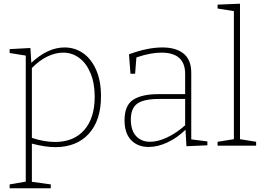

<svg xmlns="http://www.w3.org/2000/svg" viewBox="-20 -786 1433 1036"><path d="M525 -267Q525 -136 459 -64Q393 8 278 8Q225 8 152 -11V195L254 209V230H32V209L119 194V-486L32 -500V-521L144 -527L149 -447Q238 -530 328 -530Q384 -530 428.5 -499Q473 -468 499 -408.5Q525 -349 525 -267ZM491 -264Q491 -337 468.5 -391Q446 -445 407.5 -473.5Q369 -502 321 -502Q280 -502 236.5 -481.5Q193 -461 152 -419V-42Q219 -20 277 -20Q378 -20 434.5 -84.5Q491 -149 491 -264Z M1012 -34 1099 -23V-2L986 3L981 -86Q936 -42 883.5 -17.5Q831 7 782 7Q723 7 687.5 -30Q652 -67 652 -137Q652 -218 699 -248Q746 -278 834 -278H979V-387Q979 -502 851 -502Q791 -502 716 -476L709 -388H684L676 -493Q776 -530 856 -530Q930 -530 971 -496.5Q1012 -463 1012 -393ZM790 -21Q832 -21 882 -44.5Q932 -68 979 -110V-252H838Q756 -252 721 -227Q686 -202 686 -141Q686 -82 714.5 -51.5Q743 -21 790 -21Z M1275 -766V-35L1362 -21V0H1154V-21L1242 -35V-726L1154 -740V-761Z"/></svg>

Font: Bitter Pro ExtraLight
Style: Regular
Weight: 275
Designer: Sol Matas, and Bitter project Authors
Foundry: Sol Matas
Version: Version 1.010